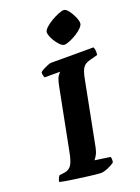

<svg xmlns="http://www.w3.org/2000/svg" viewBox="-188 -1044 818 1120"><g transform="rotate(-20 221.0 -484.0)"><path d="M236 0Q229 0 204.5 -2.5Q180 -5 147 -9.5Q114 -14 81 -18.5Q48 -23 22.5 -27.5Q-3 -32 -11 -35Q-9 -46 -4 -56.5Q1 -67 5 -71L37 -75Q66 -79 81 -102Q96 -125 106 -180L180 -558Q189 -605 201 -620.5Q213 -636 215 -637H118Q116 -641 113.5 -650.5Q111 -660 112 -671Q119 -678 133.5 -685.5Q148 -693 162 -698.5Q176 -704 182 -704H446Q449 -699 451.5 -686.5Q454 -674 451 -655L403 -642Q371 -634 358 -615Q345 -596 337 -556L258 -151Q253 -125 243 -107.5Q233 -90 226 -83L322 -69Q324 -65 324.5 -54Q325 -43 323 -35Q307 -22 281 -11Q255 0 236 0ZM293 -776Q280 -776 262.5 -795Q245 -814 232.5 -838.5Q220 -863 220 -879Q220 -891 236.5 -906.5Q253 -922 276.5 -936Q300 -950 322.5 -959Q345 -968 356 -968Q370 -968 385 -948.5Q400 -929 411 -904.5Q422 -880 422 -864Q422 -851 406.5 -835.5Q391 -820 369 -806.5Q347 -793 326 -784.5Q305 -776 293 -776Z"/></g></svg>

Font: Texturina Black
Style: Italic
Weight: 900
Italic angle: -11°
Designer: Guillermo Torres Carreño
Foundry: Omnibus-Type
Version: Version 1.002; ttfautohint (v1.8.3)